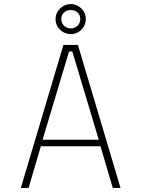

<svg xmlns="http://www.w3.org/2000/svg" viewBox="-20 -920 690 940"><path d="M570 0H532L472 -204H180L120 0H82L290.5 -700H361.5ZM318 -668 188.5 -236H463.5L334 -668ZM327 -753Q306.5 -753 289.5 -762.8Q272.5 -772.5 262.2 -789.2Q252 -806 252 -827Q252 -847 262.2 -863.5Q272.5 -880 289.5 -890Q306.5 -900 327 -900Q346.5 -900 363.2 -890Q380 -880 390 -863.5Q400 -847 400 -827Q400 -806 390 -789.2Q380 -772.5 363.2 -762.8Q346.5 -753 327 -753ZM327 -781Q346 -781 359.5 -793.8Q373 -806.5 373 -828Q373 -847 359.5 -859Q346 -871 327 -871Q307.5 -871 293.8 -859Q280 -847 280 -828Q280 -806.5 293.8 -793.8Q307.5 -781 327 -781Z"/></svg>

Font: Trispace Thin Thin
Style: Regular
Weight: 250
Version: Version 1.210